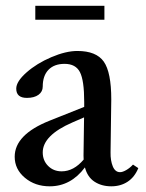

<svg xmlns="http://www.w3.org/2000/svg" viewBox="-20 -638 507 669"><path d="M103 -569.3V-617.7H343.8V-569.3ZM153.3 11.2Q102.1 11.2 66.7 -18.6Q31.2 -48.3 31.2 -91.8Q31.2 -168.9 152.3 -217.3L273.4 -265.6V-283.2Q273.4 -357.9 258.5 -386.7Q243.7 -415.5 205.1 -415.5Q168.9 -415.5 148.9 -394.8Q128.9 -374 128.9 -336.4Q128.9 -318.4 114 -307.6Q99.1 -296.9 73.7 -296.9Q36.6 -296.9 36.6 -329.1Q36.6 -354 72.3 -385.5Q107.9 -417 158.7 -438.7Q209.5 -460.4 249.5 -460.4Q315.4 -460.4 341.6 -423.3Q367.7 -386.2 367.7 -291.5Q367.7 -259.8 365.2 -106.9Q364.7 -78.6 373 -58.3Q381.3 -38.1 398.4 -38.1Q407.2 -38.1 419.9 -45.4Q432.6 -52.7 443.4 -64.5L461.9 -52.2Q449.2 -21 424.8 -4.9Q400.4 11.2 367.7 11.2Q334 11.2 309.3 -4.9Q284.7 -21 275.9 -54.7Q226.6 11.2 153.3 11.2ZM128.9 -106.9Q128.9 -78.6 147.7 -59.8Q166.5 -41 194.8 -41Q236.8 -41 271.5 -82Q271 -86.4 271 -95.7Q272 -140.1 272.9 -229L232.4 -211.4Q128.9 -166.5 128.9 -106.9Z"/></svg>

Font: Elstob 8pt Medium
Style: Regular
Weight: 500
Designer: Peter S. Baker
Version: Version 1.015